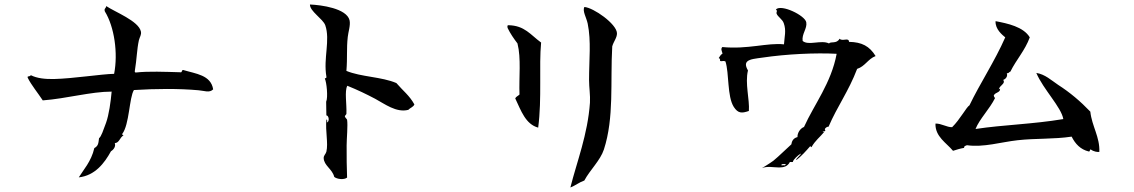

<svg xmlns="http://www.w3.org/2000/svg" viewBox="-20 -757 5040 853"><path d="M927 -360C917 -424 850 -429 794 -446C786 -447 790 -433 781 -436C710 -438 641 -441 585 -435C580 -434 578 -437 579 -442C588 -496 588 -537 597 -578C601 -594 609 -602 606 -617C596 -664 490 -704 452 -730C451 -719 441 -720 446 -706C488 -638 505 -521 487 -429C431 -428 306 -408 221 -406C181 -405 144 -409 117 -423C112 -414 98 -422 104 -410C118 -381 149 -343 170 -311C276 -319 384 -350 476 -350C472 -305 464 -247 451 -211C439 -179 430 -150 420 -143C417 -120 417 -109 399 -99C386 -40 348 1 330 31C402 23 444 -32 473 -85C486 -93 495 -107 490 -121C511 -123 511 -145 529 -156C529 -156 522 -157 523 -162C555 -203 554 -324 575 -357C673 -363 773 -364 862 -356C888 -354 910 -343 927 -360Z M1821 -293C1799 -333 1771 -353 1741 -388C1676 -416 1584 -415 1519 -442C1524 -504 1519 -539 1525 -593C1527 -614 1538 -645 1533 -667C1520 -720 1407 -735 1357 -737C1356 -707 1415 -673 1425 -645C1448 -579 1416 -498 1430 -417C1432 -409 1426 -411 1423 -408C1431 -393 1438 -324 1429 -305C1430 -286 1429 -253 1430 -244C1441 -245 1445 -217 1433 -213C1433 -213 1436 -226 1430 -226C1425 -172 1439 -122 1430 -83C1427 -72 1418 -67 1418 -55C1419 -21 1456 -7 1465 29C1477 39 1508 43 1522 32C1520 -13 1520 -60 1520 -111C1520 -140 1526 -201 1522 -225C1522 -227 1512 -236 1512 -240C1512 -243 1519 -249 1519 -251C1521 -295 1510 -352 1523 -376C1570 -357 1607 -339 1647 -318C1688 -296 1741 -255 1794 -269C1802 -278 1816 -281 1821 -293Z M2721 -610C2719 -651 2617 -723 2576 -726C2567 -707 2585 -680 2591 -652C2607 -573 2597 -493 2597 -402C2597 -368 2603 -334 2601 -301C2591 -159 2543 -39 2514 76C2537 67 2553 53 2576 45C2601 -2 2647 -44 2663 -93C2709 -235 2691 -391 2700 -551C2706 -573 2722 -590 2721 -610ZM2384 -568C2337 -602 2311 -644 2238 -645C2232 -644 2235 -639 2235 -633C2247 -608 2263 -585 2279 -564C2296 -497 2285 -414 2288 -337C2282 -331 2273 -328 2269 -320C2295 -265 2315 -205 2371 -190C2388 -319 2374 -465 2384 -568Z M3870 -508C3843 -552 3809 -570 3752 -571C3751 -593 3723 -571 3710 -585C3697 -561 3671 -574 3663 -564C3628 -581 3572 -553 3546 -575C3541 -606 3567 -630 3562 -658C3557 -688 3451 -740 3427 -715C3436 -708 3428 -703 3430 -697C3435 -682 3456 -672 3462 -654C3474 -621 3465 -594 3463 -560C3389 -568 3303 -537 3189 -548C3181 -539 3187 -531 3190 -519C3182 -514 3178 -507 3173 -499C3178 -498 3180 -493 3179 -486C3188 -483 3192 -489 3203 -484C3220 -431 3210 -329 3240 -282C3259 -253 3275 -253 3307 -264C3311 -315 3289 -386 3303 -444C3291 -465 3292 -476 3300 -484C3312 -495 3339 -497 3367 -501C3475 -517 3604 -523 3697 -518C3673 -388 3597 -293 3552 -193C3534 -186 3522 -165 3523 -148C3507 -144 3498 -133 3496 -116C3469 -92 3444 -66 3416 -43C3400 -31 3365 -10 3365 -10C3388 -20 3417 -13 3441 -13C3461 -13 3479 -17 3489 -37C3493 -39 3504 -34 3503 -40C3506 -49 3524 -67 3538 -75C3539 -68 3513 -51 3518 -46C3541 -64 3560 -85 3579 -107C3583 -107 3582 -104 3585 -103C3602 -133 3623 -148 3641 -170C3641 -170 3635 -170 3635 -173C3642 -172 3646 -174 3647 -179C3639 -182 3652 -195 3661 -194C3700 -285 3750 -351 3788 -451C3823 -462 3836 -495 3870 -508ZM3471 -28C3468 -17 3458 -27 3454 -21C3445 -30 3465 -28 3471 -28Z M4864 -82C4867 -148 4831 -196 4824 -261C4780 -307 4734 -346 4681 -380C4651 -400 4623 -427 4584 -433C4615 -360 4695 -281 4704 -228C4566 -205 4441 -203 4314 -184C4332 -229 4377 -273 4401 -322C4397 -324 4396 -328 4395 -333C4402 -348 4425 -345 4423 -363C4419 -363 4417 -358 4417 -358C4420 -379 4449 -384 4437 -402C4448 -406 4458 -417 4453 -432C4462 -430 4463 -438 4469 -439C4495 -492 4534 -533 4555 -591C4527 -638 4456 -653 4403 -663C4401 -627 4433 -602 4446 -591C4400 -486 4333 -385 4287 -289C4274 -282 4245 -226 4210 -192C4187 -191 4162 -209 4136 -208C4134 -150 4185 -122 4214 -87C4230 -92 4245 -97 4263 -100C4264 -112 4272 -108 4275 -112C4349 -101 4428 -126 4501 -134C4581 -143 4662 -138 4741 -150C4757 -118 4780 -93 4817 -84C4824 -83 4820 -93 4826 -93C4839 -83 4856 -81 4864 -82Z"/></svg>

Font: Yuji Syuku Std R
Style: Regular
Weight: 400
Designer: Kataoka Yuji
Foundry: Kinuta Font Factory
Version: Version 3.000;hotconv 1.0.111;makeotfexe 2.5.65597